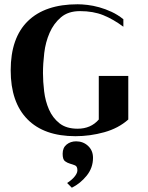

<svg xmlns="http://www.w3.org/2000/svg" viewBox="-20 -627 690 898"><path d="M580 -68Q534 -27 467.5 -8.5Q401 10 333 10Q186 10 108 -69.5Q30 -149 30 -298Q30 -450 110.5 -528.5Q191 -607 343 -607Q363 -607 389 -604Q415 -601 444 -593Q473 -585 502 -571.5Q531 -558 557 -537V-502Q510 -537 463 -556Q416 -575 354 -575Q299 -575 265 -546Q231 -517 212 -473.5Q193 -430 187 -379.5Q181 -329 181 -285Q181 -245 186.5 -199.5Q192 -154 209 -115Q226 -76 258 -50.5Q290 -25 343 -25Q405 -25 442 -68V-272H580ZM294 229Q300 225 308.5 218.5Q317 212 324.5 204Q332 196 337 187Q342 178 342 170Q342 151 331 146.5Q320 142 307.5 138.5Q295 135 284 127Q273 119 273 92Q273 64 291.5 49Q310 34 336 34Q369 34 392 55.5Q415 77 415 111Q415 158 385.5 194.5Q356 231 316 251Z"/></svg>

Font: Gamine
Style: Bold
Weight: 700
Designer: Tapiwanashe Sebastian Garikayi
Version: Version 1.000